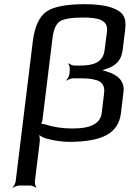

<svg xmlns="http://www.w3.org/2000/svg" viewBox="-20 -679 642 919"><path d="M494 -351C534 -365 561 -390 567 -439L579 -536C587 -600 567 -623 516 -642C485 -653 442 -659 386 -659C298 -659 236 -647 203 -624C168 -600 146 -552 137 -481L55 189C54 198 46 213 40 218L42 220C48 215 63 209 72 209H124C133 209 148 215 152 220L154 218C150 213 146 198 147 189L170 1C172 -13 169 -34 164 -42L160 -40C166 -31 186 -21 198 -17C237 -6 275 0 312 0C391 0 451 -11 491 -33C531 -55 553 -90 559 -138L571 -238C578 -292 541 -322 493 -336C482 -340 466 -345 456 -344V-340C466 -341 483 -347 494 -351ZM492 -528 481 -442C474 -379 428 -365 358 -365H337C328 -365 314 -371 309 -376L307 -374C311 -369 315 -354 314 -345L312 -324C311 -315 303 -300 297 -295L299 -293C305 -298 320 -304 329 -304H354C397 -304 411 -304 443 -295C470 -286 483 -267 478 -231L467 -139C464 -114 452 -96 429 -83C407 -70 372 -64 325 -64C278 -64 234 -71 194 -84C189 -86 176 -88 172 -85L174 -82C178 -85 182 -97 183 -103L231 -494C236 -537 248 -565 267 -577C285 -589 322 -595 378 -595C446 -595 499 -586 492 -528Z"/></svg>

Font: Gamestation Storm Oblique 
Style: Italic
Weight: 400
Designer: Jonas Hecksher
Foundry: Jonas Hecksher, Playtypeª, e-types AS
Version: Version 1.003